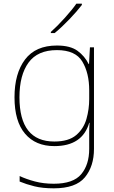

<svg xmlns="http://www.w3.org/2000/svg" viewBox="-20 -786 623 1046"><path d="M290 -513Q391 -513 428.5 -450.5Q466 -388 466 -294V-246Q466 -191 451 -138Q436 -85 395 -50Q354 -15 276 -15Q86 -15 86 -256Q86 -377 135.5 -445Q185 -513 290 -513ZM290 -538Q174 -538 116.5 -462Q59 -386 59 -256Q59 -125 116.5 -57.5Q174 10 276 10Q429 10 466 -117H468Q466 -88 466 -67Q466 -46 466 -17V25Q466 111 422.5 163Q379 215 273 215Q217 215 170 202.5Q123 190 87 173V203Q123 218 167.5 229Q212 240 273 240Q393 240 442.5 180Q492 120 492 25V-528H470L465 -437H463Q442 -480 402.5 -509Q363 -538 290 -538ZM426 -766H396Q374 -734 332.5 -688Q291 -642 257 -612V-606H278Q318 -639 359 -682Q400 -725 426 -759Z"/></svg>

Font: Noto Sans UI Thin
Style: Regular
Weight: 250
Designer: Monotype Design Team
Foundry: Monotype Imaging Inc.
Version: Version 1.901